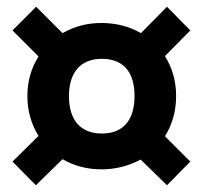

<svg xmlns="http://www.w3.org/2000/svg" viewBox="-20 -626 600 568"><path d="M501 -342C501 -385 490 -425 468 -460L543 -536L474 -606L397 -528C362 -548 323 -558 280 -558C238 -558 200 -548 165 -528L87 -606L17 -536L94 -459C72 -424 61 -385 61 -342C61 -299 72 -259 94 -224L17 -148L86 -78L165 -155C200 -135 238 -125 280 -125C322 -125 361 -135 396 -154L474 -78L543 -148L468 -223C490 -258 501 -298 501 -342ZM281 -231C218 -231 184 -271 184 -342C184 -411 218 -452 281 -452C345 -452 378 -413 378 -342C378 -271 345 -231 281 -231Z"/></svg>

Font: Fira Sans
Style: Bold
Weight: 700
Designer: Carrois Corporate & Edenspiekermann AG
Foundry: Carrois Corporate GbR & Edenspiekermann AG
Version: Version 4.203